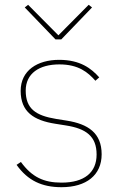

<svg xmlns="http://www.w3.org/2000/svg" viewBox="-20 -767 502 799"><path d="M235 -603 363 -736 349 -747 223 -620 97 -747 83 -736 211 -603ZM236 12C339 12 403 -38 403 -125C403 -214 346 -251 258 -265L214 -272C128 -286 87 -315 87 -390C87 -461 143 -499 227 -499C307 -499 346 -466 377 -431L393 -445C360 -482 314 -518 226 -518C136 -518 66 -474 66 -389C66 -301 121 -266 210 -252L254 -245C338 -232 382 -200 382 -124C382 -49 331 -7 236 -7C162 -7 113 -30 67 -93L49 -81C96 -15 155 12 236 12Z"/></svg>

Font: IBM Plex Thai Thin
Style: Regular
Weight: 100
Designer: Mike Abbink, Paul van der Laan, Pieter van Rosmalen, Ben Mitchell, Mark Frömberg
Foundry: Bold Monday
Version: Version 1.0